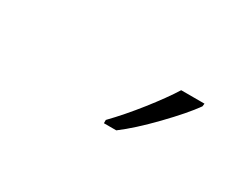

<svg xmlns="http://www.w3.org/2000/svg" viewBox="-32 -915 592 457"><g transform="rotate(30 264.0 -686.0)"><path d="M288 -606Q324 -633 369.5 -680Q415 -727 437 -758L438 -766H374Q354 -734 320.5 -691.5Q287 -649 254 -615V-606Z"/></g></svg>

Font: Noto Sans UI SemiCondensed Light
Style: Italic
Weight: 300
Width: 4
Designer: Monotype Design Team
Foundry: Monotype Imaging Inc.
Version: 1.001